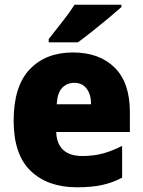

<svg xmlns="http://www.w3.org/2000/svg" viewBox="-20 -786 608 816"><path d="M290 -563Q402 -563 467 -499Q532 -435 532 -310V-225H219Q220 -177 247.5 -150Q275 -123 330 -123Q377 -123 416.5 -133.5Q456 -144 499 -166V-31Q460 -10 415 0Q370 10 307 10Q183 10 110.5 -59.5Q38 -129 38 -273Q38 -419 106 -491Q174 -563 290 -563ZM296 -434Q265 -434 244.5 -413Q224 -392 221 -343H367Q367 -385 348 -409.5Q329 -434 296 -434ZM496 -756Q476 -738 442.5 -710Q409 -682 373 -653.5Q337 -625 311 -606H187V-620Q212 -652 244 -692.5Q276 -733 297 -766H496Z"/></svg>

Font: Noto Sans Lao SemiCondensed Black
Style: Regular
Weight: 900
Width: 4
Designer: Monotype Design Team
Foundry: Monotype Imaging Inc.
Version: Version 2.003; ttfautohint (v1.8.4.7-5d5b)